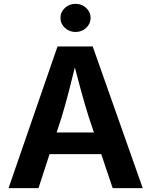

<svg xmlns="http://www.w3.org/2000/svg" viewBox="-20 -966 777 986"><path d="M23.9 0 275.4 -727.5H456.1L712.9 0H558.6L436 -364.3Q416 -427.7 394.8 -505.1Q373.5 -582.5 349.1 -677.2H378.9Q355.5 -582 335.4 -504.2Q315.4 -426.3 296.4 -364.3L177.7 0ZM175.8 -174.3V-285.6H561.5V-174.3ZM367.7 -801.8Q335.9 -801.8 313.2 -823Q290.5 -844.2 290.5 -874Q290.5 -904.3 313.2 -925.3Q335.9 -946.3 367.7 -946.3Q399.9 -946.3 422.6 -925.3Q445.3 -904.3 445.3 -874Q445.3 -844.2 422.6 -823Q399.9 -801.8 367.7 -801.8Z"/></svg>

Font: Inter
Style: 650
Weight: 650
Designer: Rasmus Andersson
Foundry: rsms
Version: Version 4.001;git-66647c0bb